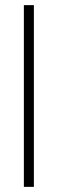

<svg xmlns="http://www.w3.org/2000/svg" viewBox="-20 -718 225 748"><path d="M112 10V-698H73V10Z"/></svg>

Font: Libertinus Math
Style: Regular
Weight: 400
Designer: Philipp H. Poll, Khaled Hosny
Foundry: Caleb Maclennan
Version: Version 7.050;RELEASE